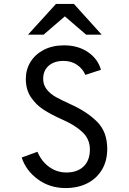

<svg xmlns="http://www.w3.org/2000/svg" viewBox="-20 -942 656 974"><path d="M90 -143 170 -172Q190 -124 229 -95.5Q268 -67 317 -67Q372 -67 404 -97.5Q436 -128 436 -184Q436 -236 398 -272Q360 -308 295 -336Q241 -360 202 -385Q163 -410 137 -448.5Q111 -487 111 -542Q111 -589 134.5 -627.5Q158 -666 202 -689Q246 -712 305 -712Q376 -712 426.5 -677.5Q477 -643 492 -588L413 -562Q400 -593 371 -613Q342 -633 302 -633Q255 -633 227 -608.5Q199 -584 199 -542Q199 -511 217.5 -488Q236 -465 264 -449.5Q292 -434 338 -413Q421 -376 472.5 -324.5Q524 -273 524 -187Q524 -125 496.5 -80Q469 -35 421.5 -11.5Q374 12 313 12Q233 12 172.5 -32Q112 -76 90 -143ZM309 -859 201 -766H122L264 -922H355L496 -766H417Z"/></svg>

Font: Overpass Mono
Style: Regular
Weight: 400
Monospace: yes
Designer: Delve Withrington, Dave Bailey
Foundry: Delve Fonts
Version: Version 1.000;DELV;Overpass